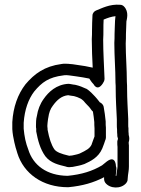

<svg xmlns="http://www.w3.org/2000/svg" viewBox="-20 -801 620 843"><path d="M34 -234C35 -215 39 -194 43 -176L49 -152C49 -151 50 -150 50 -149C53 -142 53 -137 56 -129C84 -38 168 21 278 21H280C343 15 391 1 437 -23V-14C437 -9 439 -3 442 1C462 28 511 30 534 3C536 0 539 -4 540 -9C541 -19 541 -25 542 -32C543 -41 546 -54 546 -70V-163C546 -165 545 -168 545 -174V-176C548 -187 549 -195 545 -209V-213C544 -219 544 -226 544 -234V-238C543 -243 543 -247 543 -254V-279C541 -323 538 -368 538 -410C538 -420 538 -430 537 -442C537 -500 532 -555 532 -610C533 -623 533 -640 533 -652C533 -670 535 -686 535 -707C536 -715 548 -749 524 -773C520 -777 514 -780 508 -780C461 -784 426 -764 402 -755C394 -752 386 -743 386 -733C385 -711 384 -692 384 -668C384 -655 384 -642 383 -630V-628C383 -585 385 -546 387 -504C366 -509 342 -513 319 -516L299 -519C290 -520 283 -520 278 -521H274C267 -521 262 -522 250 -520C175 -510 131 -477 92 -431C58 -387 38 -331 34 -265ZM84 -236V-262C88 -320 105 -366 130 -399C164 -440 194 -462 258 -470C261 -471 268 -471 272 -471C282 -470 286 -470 291 -469L313 -466C334 -463 353 -460 372 -456C375 -453 379 -443 391 -431C391 -431 407 -398 431 -434C435 -440 439 -447 439 -455C437 -512 433 -571 433 -627C434 -641 434 -655 434 -668C434 -685 434 -700 435 -715C454 -723 469 -728 487 -730C487 -724 485 -717 485 -709V-708C485 -691 483 -674 483 -652C483 -639 483 -626 482 -613V-611C482 -553 487 -497 487 -441V-439C488 -429 488 -420 488 -410C488 -366 491 -319 493 -277V-254C493 -248 493 -239 494 -232C494 -224 494 -217 495 -209V-205C495 -202 496 -198 497 -196C500 -191 495 -185 495 -180V-174C495 -169 495 -161 496 -156V-70C496 -61 491 -42 491 -29H488C489 -40 490 -47 491 -57V-64C490 -70 489 -71 489 -71C489 -71 489 -122 449 -92C440 -85 432 -78 428 -75C386 -50 339 -35 277 -29C185 -30 125 -76 104 -145C102 -151 100 -157 97 -165L91 -188C88 -202 85 -222 84 -236ZM138 -242C138 -240 139 -237 139 -236V-224C146 -186 156 -147 179 -115C203 -84 240 -77 268 -70C271 -69 275 -67 284 -67C285 -67 294 -68 296 -68H298C300 -68 302 -69 303 -69C317 -72 332 -74 348 -80C349 -80 350 -81 351 -81C377 -93 412 -109 429 -149C436 -165 439 -177 442 -185C442 -186 443 -186 443 -187C446 -196 445 -202 445 -206V-241C444 -248 444 -256 444 -266V-268C442 -289 439 -312 435 -333C433 -342 425 -349 418 -352C417 -353 416 -355 415 -356C402 -373 391 -384 381 -394C376 -398 369 -406 358 -412H357C344 -418 330 -424 313 -428C311 -428 309 -429 308 -429C302 -429 288 -433 280 -433C227 -430 193 -397 172 -367C156 -345 146 -319 142 -292C138 -278 138 -261 138 -251ZM188 -245V-251C188 -254 190 -274 191 -279C191 -280 192 -282 192 -284C195 -306 201 -323 212 -337C230 -362 250 -380 279 -383C286 -382 294 -380 305 -379C314 -377 324 -373 334 -368C337 -366 341 -364 347 -358C357 -345 369 -335 375 -327C377 -325 381 -317 388 -311C391 -296 392 -281 394 -265C394 -256 394 -249 395 -237V-202C390 -190 386 -176 383 -169V-168C375 -149 359 -141 330 -127C320 -123 308 -121 295 -118H293C291 -118 289 -118 285 -117C283 -117 283 -117 280 -118C250 -125 228 -133 219 -145C205 -165 196 -194 189 -231C189 -234 189 -239 188 -245Z"/></svg>

Font: Hussar Pisanka
Style: Out
Weight: 400
Designer: Robert Jablonski
Foundry: Cannot Into Space Fonts
Version: Version 1.070